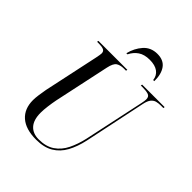

<svg xmlns="http://www.w3.org/2000/svg" viewBox="-253 -1066 1220 1220"><g transform="rotate(45 357.5 -455.5)"><path d="M284 10Q190 10 141 -33Q92 -76 92 -154Q92 -173 96 -202.5Q100 -232 105 -258L184 -628Q187 -643 189 -654.5Q191 -666 191 -672Q191 -691 176.5 -697.5Q162 -704 136 -704H118L120 -714H380L378 -704H358Q328 -704 308 -691.5Q288 -679 278 -631L198 -257Q192 -227 187.5 -192Q183 -157 183 -132Q183 -68 212 -35.5Q241 -3 294 -3Q359 -3 401 -31.5Q443 -60 467.5 -109.5Q492 -159 506 -222L593 -630Q598 -654 598 -666Q598 -691 579 -697.5Q560 -704 530 -704H511L513 -714H715L714 -704H691Q670 -704 653 -699.5Q636 -695 623 -679.5Q610 -664 603 -630L516 -215Q501 -146 473.5 -95.5Q446 -45 400 -17.5Q354 10 284 10ZM301 -784Q315 -841 350.5 -881Q386 -921 444 -921Q500 -921 526.5 -884Q553 -847 552 -784H542Q538 -820 511 -840Q484 -860 436 -860Q388 -860 358 -839.5Q328 -819 311 -784Z"/></g></svg>

Font: Noto Serif Display Condensed
Style: Italic
Weight: 400
Width: 3
Italic angle: -12°
Designer: Monotype Design Team
Foundry: Monotype Imaging Inc.
Version: Version 2.009